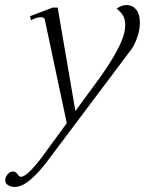

<svg xmlns="http://www.w3.org/2000/svg" viewBox="-54 -500 573 759"><path d="M499 -411Q499 -397 496 -380Q493 -363 485 -342.5Q477 -322 466 -306L137 132Q104 177 69 208Q34 239 3 239Q-11 239 -23.5 231Q-36 223 -33 207Q-31 197 -22.5 187.5Q-14 178 -3 178Q4 178 8 181Q12 184 17.5 191.5Q23 199 29 199Q42 199 66 175Q90 151 114 118L210 -13L123 -423Q121 -432 106 -432Q98 -432 87 -428Q76 -424 68 -420L65 -436L154 -470H174L244 -61L340 -192Q424 -310 438 -373Q441 -388 441 -401Q441 -424 432 -439Q423 -454 407 -466Q427 -480 447 -480Q470 -480 484.5 -462Q499 -444 499 -411Z"/></svg>

Font: Taviraj ExtraLight
Style: Italic
Weight: 275
Italic angle: -12°
Designer: Katatrad Team
Foundry: CadsonDemak
Version: Version 1.001